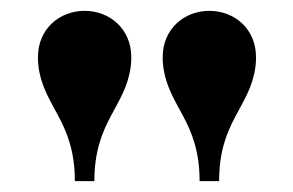

<svg xmlns="http://www.w3.org/2000/svg" viewBox="-20 -780 541 354"><path d="M451 -657C452 -664 452 -669 452 -675C452 -726 413 -760 366 -760C319 -760 280 -726 280 -675C280 -669 280 -664 281 -657C291 -582 348 -556.5 348 -446H384C384 -556.5 441 -582 451 -657ZM221 -657C222 -664 222 -669 222 -675C222 -726 183 -760 136 -760C89 -760 50 -726 50 -675C50 -669 50 -664 51 -657C61 -582 118 -556.5 118 -446H154C154 -556.5 211 -582 221 -657Z"/></svg>

Font: Bodoni* 06
Style: Bold
Weight: 700
Version: Version 2.2